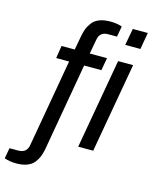

<svg xmlns="http://www.w3.org/2000/svg" viewBox="-213 -817 863 1086"><g transform="rotate(15 218.0 -274.5)"><path d="M-11.2 182.1Q-50.3 182.1 -81.1 170.9L-69.8 108.9H-19Q31.7 108.9 39.1 60.1L128.9 -452.1H53.2L64.9 -525.9H142.1L157.2 -607.9Q162.1 -634.3 169.4 -653.1Q176.8 -671.9 191.7 -691.2Q206.5 -710.4 232.9 -720.7Q259.3 -731 295.9 -731Q335.9 -731 365.2 -720.2L354 -658.2H301.8Q252.4 -658.2 245.1 -608.9L230 -525.9H331.1L317.9 -452.1H216.8L127 61Q122.1 86.9 114.5 106Q106.9 125 92.3 143.6Q77.6 162.1 51.5 172.1Q25.4 182.1 -11.2 182.1ZM411.1 -625 429.2 -723.1H517.1L500 -625ZM303.2 0 396 -525.9H483.9L391.1 0Z"/></g></svg>

Font: Archivo
Style: Italic
Weight: 400
Italic angle: -10°
Designer: Hector Gatti
Foundry: Omnibus-Type
Version: Version 2.001